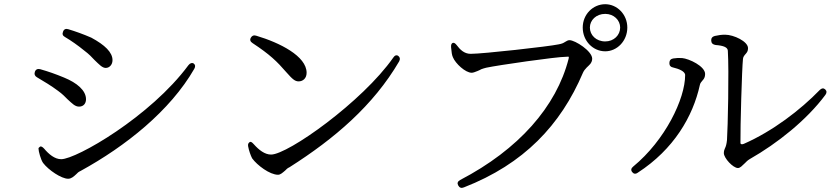

<svg xmlns="http://www.w3.org/2000/svg" viewBox="-20 -850 3975 913"><path d="M304 0C319 0 330 -10 343 -22C349 -28 352 -32 363 -37C578 -155 789 -323 904 -523C910 -534 909 -542 901 -548C893 -553 884 -550 876 -540C696 -296 343 -93 271 -93C240 -93 212 -117 190 -143C182 -152 175 -155 171 -153C166 -150 163 -146 163 -144C163 -131 174 -90 185 -75C211 -41 272 0 304 0ZM155 -483C192 -461 224 -442 256 -418C278 -402 289 -390 301 -378C324 -357 337 -343 356 -343C377 -343 389 -358 389 -378C389 -420 346 -456 285 -481C244 -498 210 -510 171 -521C159 -524 150 -520 146 -509C142 -498 145 -489 155 -483ZM289 -674C318 -657 352 -633 380 -610C403 -593 418 -577 429 -565C452 -543 466 -527 483 -527C500 -527 515 -542 515 -564C515 -601 479 -636 414 -671C375 -688 338 -701 305 -711C293 -715 284 -711 280 -700C275 -688 278 -680 289 -674Z M1302 -19C1314 -19 1324 -29 1336 -39C1342 -45 1346 -50 1357 -55C1571 -191 1755 -348 1878 -558C1884 -569 1882 -578 1874 -584C1866 -590 1857 -587 1850 -576C1703 -366 1349 -115 1269 -115C1239 -115 1211 -137 1187 -164C1178 -174 1172 -178 1167 -174C1161 -170 1158 -164 1160 -154C1163 -136 1172 -110 1179 -97C1203 -64 1263 -19 1302 -19ZM1181 -645C1263 -591 1297 -558 1342 -506C1371 -473 1383 -463 1400 -463C1420 -463 1438 -477 1438 -504C1438 -583 1310 -647 1199 -680C1187 -684 1179 -681 1173 -671C1167 -661 1170 -652 1181 -645Z M2159 32C2165 43 2174 46 2186 41C2471 -70 2646 -255 2752 -504C2756 -513 2762 -521 2770 -529C2776 -535 2781 -539 2787 -546C2792 -553 2796 -560 2796 -571C2796 -607 2715 -659 2688 -659C2680 -659 2675 -655 2666 -650C2660 -646 2653 -642 2636 -639C2589 -629 2277 -594 2218 -594C2187 -594 2167 -615 2152 -635C2145 -644 2139 -648 2133 -646C2127 -644 2124 -637 2125 -625C2127 -602 2129 -587 2134 -577C2146 -548 2193 -504 2223 -504C2230 -504 2240 -508 2250 -512C2256 -514 2261 -517 2269 -521C2275 -523 2283 -526 2292 -528C2348 -540 2625 -580 2672 -580C2683 -580 2687 -584 2684 -571C2626 -343 2446 -139 2168 6C2156 13 2153 21 2159 32ZM2751 -719C2751 -655 2800 -606 2858 -606C2914 -606 2963 -655 2963 -719C2963 -782 2914 -830 2858 -830C2800 -830 2751 -782 2751 -719ZM2785 -719C2785 -754 2815 -784 2858 -784C2899 -784 2929 -754 2929 -719C2929 -683 2899 -653 2858 -653C2815 -653 2785 -683 2785 -719Z M3489 -51C3500 -51 3509 -62 3522 -74C3529 -81 3534 -87 3546 -94C3676 -168 3816 -279 3905 -399C3912 -409 3912 -417 3904 -425C3896 -432 3887 -431 3878 -422C3786 -327 3654 -226 3517 -166C3507 -162 3501 -164 3501 -170C3500 -246 3508 -524 3513 -570C3514 -580 3519 -586 3527 -595C3532 -601 3537 -607 3537 -621C3537 -653 3469 -685 3428 -685C3411 -685 3397 -683 3379 -679C3367 -676 3361 -668 3362 -656C3363 -644 3370 -638 3383 -636C3421 -633 3440 -625 3441 -609C3447 -513 3441 -242 3437 -184C3435 -165 3432 -154 3427 -144C3425 -140 3422 -132 3422 -122C3422 -98 3466 -51 3489 -51ZM2986 -32C2993 -23 3002 -21 3013 -29C3184 -140 3275 -296 3308 -446C3309 -454 3316 -462 3322 -469C3327 -474 3333 -483 3333 -498C3333 -535 3257 -571 3223 -574C3208 -575 3194 -574 3181 -572C3169 -570 3163 -562 3163 -550C3163 -538 3169 -531 3181 -529C3207 -523 3238 -511 3238 -493C3238 -380 3143 -183 2991 -58C2981 -50 2979 -41 2986 -32Z"/></svg>

Font: 寒蝉锦书宋 Text
Style: Regular
Weight: 400
Designer: 寒蝉锦书宋{Warren} 思源宋体{Ryoko NISHIZUKA 西塚涼子 (kana & ideographs); Frank Grießhammer (Latin, Greek & Cyrillic); Wenlong ZHANG 
Foundry: Adobe & ChillType
Version: Version 2.000;Glyphs 3.1.1 (3135)